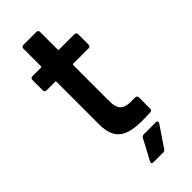

<svg xmlns="http://www.w3.org/2000/svg" viewBox="-264 -685 902 902"><g transform="rotate(-45 187.0 -234.0)"><path d="M333 -499C333 -506 328 -511 321 -511H219C216 -511 214 -513 214 -516V-633C214 -640 209 -645 202 -645H115C108 -645 103 -640 103 -633V-516C103 -513 101 -511 98 -511H41C34 -511 29 -506 29 -499V-429C29 -422 34 -417 41 -417H98C101 -417 103 -415 103 -412V-127C104 -27 156 2 261 2L313 1C321 0 325 -5 325 -12V-87C325 -94 320 -99 313 -99H283C235 -99 214 -120 214 -171V-412C214 -415 216 -417 219 -417H321C328 -417 333 -422 333 -429ZM223 177C229 177 234 174 237 169L306 67C307 64 308 62 308 60C308 57 307 52 298 52H219C212 52 207 55 204 60L149 163C148 166 147 168 147 169C147 172 148 177 157 177Z"/></g></svg>

Font: Barlow SemiBold Numbers
Style: Regular
Weight: 600
Designer: Jeremy Tribby
Foundry: Tribby Type
Version: Version 1.408